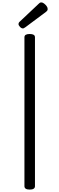

<svg xmlns="http://www.w3.org/2000/svg" viewBox="-20 -1553 491 1587"><path d="M226 14Q204 14 193 7Q182 0 182 -14V-1245Q182 -1259 193 -1265.5Q204 -1272 226 -1272Q247 -1272 258 -1265.5Q269 -1259 269 -1245V-14Q269 0 258 7Q247 14 226 14ZM170 -1318Q157 -1318 145 -1331Q133 -1344 133 -1354Q133 -1358 134.5 -1362.5Q136 -1367 142 -1373L300 -1522Q305 -1527 309.5 -1530Q314 -1533 322 -1533Q332 -1533 344 -1524Q356 -1515 365 -1503Q374 -1491 374 -1479Q374 -1472 371.5 -1467Q369 -1462 359 -1454L190 -1328Q183 -1324 178.5 -1321Q174 -1318 170 -1318Z"/></svg>

Font: Playwrite VN
Style: Regular
Weight: 400
Designer: Veronika Burian, José Scaglione
Foundry: TypeTogether
Version: Version 1.002